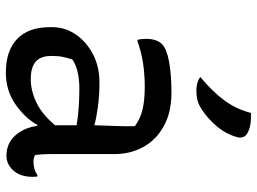

<svg xmlns="http://www.w3.org/2000/svg" viewBox="-128 -718 857 640"><g transform="rotate(90 300.0 -398.5)"><path d="M494 -353V-139Q494 -114 497 -88Q506 -82 520 -82Q531 -82 542.5 -85Q554 -88 563 -95H569Q569 -91 569.5 -88Q570 -85 570 -80Q570 -36 546 -12Q526 8 500 8Q458 8 432 -21.5Q406 -51 400 -95H397Q375 -55 329 -22.5Q283 10 222 10Q150 10 110.5 -27.5Q71 -65 71 -138V-144Q71 -187 95 -222.5Q119 -258 160.5 -280Q202 -302 256 -302Q298 -302 335.5 -297Q373 -292 398 -285Q399 -325 400.5 -356.5Q402 -388 401 -420Q377 -438 346 -445.5Q315 -453 270 -453Q184 -453 119 -429H113Q110 -441 110 -458Q110 -493 128 -511Q143 -526 186 -534Q229 -542 289 -542Q355 -542 401 -516.5Q447 -491 470.5 -448Q494 -405 494 -353ZM167 -142Q167 -106 186 -89.5Q205 -73 245 -73Q282 -73 321.5 -91.5Q361 -110 398 -154V-226Q367 -231 336.5 -233Q306 -235 277 -235Q213 -235 179 -212Q174 -198 170.5 -181.5Q167 -165 167 -145ZM357 -807Q399 -809 423 -796Q434 -791 437.5 -780.5Q441 -770 437 -759Q427 -723 400.5 -692Q374 -661 342 -641Q328 -632 313.5 -628.5Q299 -625 282 -625Q270 -625 258.5 -628Q247 -631 237 -638Q285 -678 314.5 -717.5Q344 -757 357 -807Z"/></g></svg>

Font: Recursive Sn Csl St
Style: Regular
Weight: 400
Version: Version 1.079;hotconv 1.0.112;makeotfexe 2.5.65598; ttfautoh